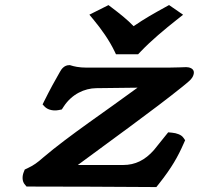

<svg xmlns="http://www.w3.org/2000/svg" viewBox="-20 -753 803 775"><path d="M448.1 -534H537.5L548.7 -545.7C590.6 -589.6 643.6 -633.7 692.3 -672.3L719.1 -693.5L662.4 -732.6L643.6 -722.2C602.2 -699.3 564.2 -678.3 519.3 -647.3C492.4 -675.3 463.3 -697.9 431.5 -722.1L417.9 -732.4L340.8 -693.8L358.7 -672.1C389.5 -634.8 420.8 -590.9 442.4 -545.9ZM158.2 -344.3 151.9 -331.6 160.3 -322.6C166.1 -316.6 173.4 -312.7 181.1 -310.3C191.5 -307.1 203.2 -306.1 215.7 -308.5L229.5 -311.2L236.9 -322.6C270 -373.5 321.7 -396.6 368.5 -397.1L535.2 -399.1C410.5 -307.1 257.6 -205.1 155 -117.8C130.2 -95.9 116 -85.8 91.4 -74.1L79.9 -68.7L75.7 -58.1C72.3 -49.5 70.9 -41 71.2 -32.9C71.6 -23.6 74.3 -14.2 81.5 -6.8L87.1 0H97C178.3 0 260.9 0.3 344 0.6C426.4 1 508.8 1.5 596.4 2L611.1 2.1L621.3 -10.7C673.3 -76.3 698 -120.4 721.7 -174.4L727.3 -187L720.7 -196.5C715.5 -204.1 708.1 -208.4 700.2 -211.5C692.6 -214.6 684 -216.5 674.5 -217.4L658.9 -218.9L601.4 -147.4C565.4 -106.6 526 -87 477.1 -87H294.1C411.1 -174 602.7 -311.3 716 -402.8C740 -422.9 757.2 -433.9 761.7 -453.6C767.5 -478.5 740.7 -482 731.3 -482C724.4 -482 687.1 -480 656.4 -480H330.9C297.5 -480 277.8 -485.3 265.9 -489L262.7 -490H259.1C240.2 -490 228.2 -475.2 221.5 -462.2C200.7 -426 183.3 -394.6 158.2 -344.3Z"/></svg>

Font: Linux Libertine Mono O 
Style: Mono Bold Oblique
Weight: 400
Italic angle: -13°
Designer: Philipp H. Poll
Foundry: Philipp H. Poll
Version: Version 5.1.7